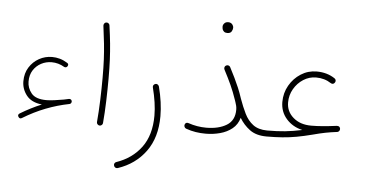

<svg xmlns="http://www.w3.org/2000/svg" viewBox="-57 -759 2136 1123"><g transform="rotate(5 1010.5 -197.5)"><path d="M65.4 7.8Q57.6 -4.4 70.3 -12.7Q132.3 -50.3 195.3 -76.2Q133.3 -83 104.5 -119.9Q75.7 -156.7 75.7 -202.6Q75.7 -249.5 97.7 -284.4Q119.6 -319.3 155 -338.9Q190.4 -358.4 231.4 -358.4Q253.9 -358.4 276.1 -352.3Q298.3 -346.2 319.3 -333Q333 -326.2 326.2 -313.5Q323.2 -307.6 317.4 -305.7Q311.5 -303.7 306.2 -306.6Q271 -327.6 231 -327.6Q198.2 -327.6 169.7 -312.5Q141.1 -297.4 123.5 -269.8Q106 -242.2 106 -203.6Q106 -165.5 131.1 -134.8Q156.2 -104 219.7 -104Q238.8 -104 266.1 -107.7Q293.5 -111.3 320.8 -116.2Q335.4 -119.6 350.6 -122.6Q352.1 -123 353.5 -122.6Q353.5 -122.6 354 -122.6Q355 -122.6 356 -122.6Q356 -122.6 356.4 -122.6Q365.7 -120.1 367.7 -110.8Q368.7 -105 365.2 -99.6Q361.8 -94.2 356 -93.3Q286.1 -79.6 218.8 -53.5Q151.4 -27.3 85.9 12.7Q73.7 20.5 65.4 7.8Z M513.7 -566.9Q513.2 -574.2 517.6 -580.3Q522 -586.4 529.3 -586.9Q536.1 -587.9 542.2 -583.3Q548.3 -578.6 548.8 -571.8Q557.1 -512.2 561.8 -465.6Q566.4 -418.9 568.6 -371.3Q570.8 -323.7 570.8 -260.3Q570.8 -198.2 568.6 -129.2Q566.4 -60.1 561 1Q560.5 7.8 554.7 12.7Q548.8 17.6 541.5 17.1Q534.7 16.1 529.8 10.7Q524.9 5.4 525.4 -2Q530.8 -62 533.2 -131.1Q535.6 -200.2 535.6 -261.7Q535.6 -323.7 533.4 -370.1Q531.2 -416.5 526.4 -462.2Q521.5 -507.8 513.7 -566.9Z M844.2 -252.9Q853 -256.3 859.6 -252Q866.2 -247.6 868.2 -240.7Q892.1 -147.9 892.1 -68.4Q892.1 57.1 832 139.2Q772 221.2 669.9 255.4Q662.1 257.8 655.8 254.2Q649.4 250.5 647.5 244.1Q644.5 235.8 648.2 229.5Q651.9 223.1 658.2 221.2Q750 189.9 803.5 117.9Q856.9 45.9 856.9 -68.4Q856.9 -106 850.8 -147Q844.7 -188 833.5 -231.9Q831.5 -240.2 835.2 -245.6Q838.9 -251 844.2 -252.9Z M1037.1 -31.2Q1042.5 -47.9 1059.6 -42.5Q1110.8 -24.9 1164.1 -24.9Q1236.8 -24.9 1283.7 -53.2Q1330.6 -81.5 1330.6 -145Q1330.6 -156.7 1328.1 -167.7Q1325.7 -178.7 1321.8 -189Q1321.3 -190.4 1320.8 -191.9Q1319.8 -195.3 1318.4 -199.2Q1301.3 -249 1284.4 -286.1Q1267.6 -323.2 1241.7 -372.6Q1238.3 -379.4 1240.2 -386.5Q1242.2 -393.6 1248.5 -397Q1255.4 -400.9 1262.7 -398.9Q1270 -397 1273.4 -390.1Q1290.5 -357.4 1303.7 -330.1Q1316.9 -302.7 1328.9 -274.7Q1340.8 -246.6 1352.5 -210.9Q1368.7 -165.5 1387.7 -126.5Q1406.7 -87.4 1438 -63.7Q1469.2 -40 1521 -39.6H1521.5Q1539.1 -39.6 1539.1 -22Q1539.1 -4.4 1521.5 -4.4H1521Q1459.5 -4.4 1421.9 -32.2Q1384.3 -60.1 1360.8 -100.1Q1349.6 -60.1 1319.6 -35.9Q1289.6 -11.7 1248.8 -0.7Q1208 10.3 1164.1 10.3Q1134.3 10.3 1106 5.9Q1077.6 1.5 1048.8 -8.8Q1042 -11.2 1038.6 -17.8Q1035.2 -24.4 1037.1 -31.2ZM1208.5 -622.1Q1208.5 -632.8 1216.8 -641.8Q1225.1 -650.9 1239.7 -650.9Q1249.5 -650.9 1255.9 -647Q1262.2 -643.1 1265.6 -637.7Q1271 -629.9 1271 -621.1Q1271 -610.4 1264.2 -598.9Q1257.3 -587.4 1238.8 -587.4Q1226.6 -587.4 1219.7 -593.5Q1212.9 -599.6 1210.4 -607.4Q1210 -610.8 1209.2 -614.5Q1208.5 -618.2 1208.5 -622.1Z M1503.4 -22Q1503.4 -29.8 1508.8 -34.7Q1514.2 -39.6 1521.5 -39.6Q1579.6 -39.6 1626.5 -44.4Q1673.3 -49.3 1725.6 -60.5Q1668 -73.7 1631.6 -115Q1595.2 -156.2 1595.2 -213.9Q1595.2 -266.6 1620.4 -310.8Q1645.5 -355 1687.5 -381.8Q1729.5 -408.7 1780.3 -408.7Q1841.3 -408.7 1886.7 -378.4Q1893.6 -374 1894.8 -366.9Q1896 -359.9 1892.1 -354Q1882.3 -339.4 1867.7 -348.1Q1829.6 -373.5 1779.8 -373.5Q1739.7 -373.5 1705.3 -351.6Q1670.9 -329.6 1649.9 -293.2Q1628.9 -256.8 1628.9 -213.9Q1628.9 -160.6 1669.7 -125.5Q1710.4 -90.3 1775.4 -90.3Q1807.6 -90.3 1843.3 -93.3Q1878.9 -96.2 1924.3 -102.1Q1925.8 -102.1 1927.2 -102.1Q1942.9 -102.5 1945.3 -86.9Q1945.8 -83.5 1944.8 -81.1Q1943.8 -73.7 1937.5 -69.8Q1934.6 -67.4 1930.2 -66.9Q1894.5 -62.5 1861.8 -56.2Q1829.1 -49.8 1787.6 -38.6Q1738.3 -25.9 1696.5 -18.3Q1654.8 -10.7 1613 -7.6Q1571.3 -4.4 1521.5 -4.4Q1514.2 -4.4 1508.8 -9.5Q1503.4 -14.6 1503.4 -22Z"/></g></svg>

Font: Mikhak-DS1-FD ExtraLight
Style: Regular
Weight: 200
Designer: Amin Abedi
Version: Version 3.2